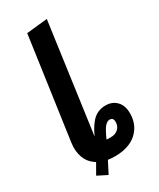

<svg xmlns="http://www.w3.org/2000/svg" viewBox="-211 -819 795 963"><g transform="rotate(-30 187.0 -337.5)"><path d="M276.9 -231Q315.4 -231 339.6 -205.8Q363.8 -180.7 363.8 -136.2Q363.8 -87.4 340.3 -52.7Q316.9 -18.1 279.3 -2Q241.7 14.2 193.8 14.2Q170.9 14.2 150.9 11.2L116.2 79.1L60.1 50.8L94.2 -8.8Q58.1 -30.3 43.2 -68.1Q28.3 -106 35.2 -154.8L118.2 -741.2L238.8 -753.9L152.8 -131.8Q152.8 -130.4 152.3 -127.7Q151.9 -125 151.9 -124Q178.7 -182.1 207.3 -206.5Q235.8 -231 276.9 -231ZM219.2 -79.1Q246.1 -79.1 262.9 -94Q279.8 -108.9 279.8 -134.8Q279.8 -159.2 258.8 -159.2Q244.1 -159.2 230.2 -142.8Q216.3 -126.5 195.8 -80.1Q202.6 -79.1 219.2 -79.1Z"/></g></svg>

Font: Fira Sans Compressed Medium
Style: Italic
Weight: 500
Width: 3
Italic angle: -8°
Designer: Carrois Corporate & Edenspiekermann AG
Foundry: Carrois Corporate GbR & Edenspiekermann AG
Version: Version 4.203;PS 004.203;hotconv 1.0.88;makeotf.lib2.5.64775